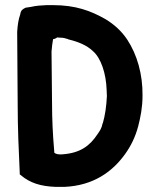

<svg xmlns="http://www.w3.org/2000/svg" viewBox="-20 -738 619 749"><path d="M47 -613C47 -512 49 -427 49 -329C49 -238 53 -150 57 -64V-58L62 -54C96 -25 138 -11 197 -9H232C343 -14 418 -67 468 -137C491 -169 508 -204 519 -245C528 -280 536 -319 536 -365C537 -448 515 -525 476 -584C454 -617 425 -643 392 -663C334 -696 275 -718 186 -718H162C140 -717 122 -716 100 -711L80 -708C70 -703 61 -699 59 -682C52 -662 49 -643 47 -614ZM181 -537C183 -557 184 -570 187 -585C191 -586 197 -587 203 -592L215 -591H216C226 -591 235 -589 243 -586H244L245 -585C285 -575 318 -562 342 -539C374 -512 394 -451 396 -387C396 -378 397 -372 397 -363C395 -323 390 -288 381 -257H380V-256C377 -239 370 -228 360 -214C331 -170 294 -141 224 -136C217 -135 207 -136 202 -137L201 -138H200C199 -138 198 -138 192 -142L191 -155C186 -213 183 -273 183 -337C183 -407 181 -463 181 -537Z"/></svg>

Font: Hussar Pisanka
Style: Bd
Weight: 700
Designer: Robert Jablonski
Foundry: Cannot Into Space Fonts
Version: Version 1.070